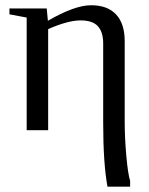

<svg xmlns="http://www.w3.org/2000/svg" viewBox="-20 -491 563 724"><path d="M15.6 -459H156.2L160.6 -412.6Q261.2 -471.2 323.7 -471.2Q385.3 -471.2 417.7 -436.5Q450.2 -401.9 450.2 -335.9V-34.2Q450.2 28.3 456.3 96.7Q462.4 165 470.7 190.9V212.9H385.3Q369.1 125 369.1 -28.3V-327.1Q369.1 -370.1 349.1 -392.1Q329.1 -414.1 283.7 -414.1Q236.8 -414.1 161.6 -381.3V0H80.6V-424.8L15.6 -437Z"/></svg>

Font: Liberation Serif
Style: Regular
Weight: 400
Designer: Steve Matteson
Foundry: Ascender Corporation
Version: Version 2.1.5